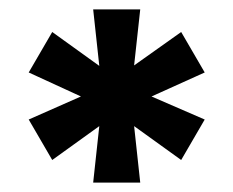

<svg xmlns="http://www.w3.org/2000/svg" viewBox="-20 -708 496 408"><path d="M178 -320 191 -440 91 -368 41 -454 152 -503 41 -554 91 -640 191 -568 178 -688H278L265 -569L365 -640L415 -554L302 -503L415 -454L365 -368L265 -440L278 -320Z"/></svg>

Font: Saira Thin Black
Style: Regular
Weight: 900
Version: Version 1.101